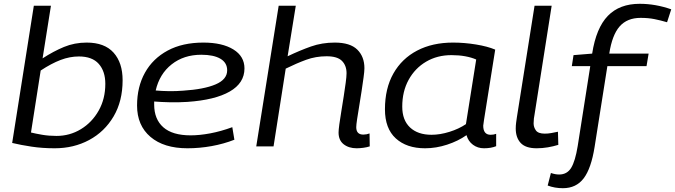

<svg xmlns="http://www.w3.org/2000/svg" viewBox="-20 -770 3551 1010"><path d="M248 -740 204 -463Q261 -500 316.5 -523Q372 -546 436 -546Q530 -546 577.5 -493Q625 -440 625 -348Q625 -238 577.5 -157.5Q530 -77 449 -33.5Q368 10 268 10Q203 10 146.5 1.5Q90 -7 44 -18L158 -740ZM395 -473Q347 -473 298.5 -454.5Q250 -436 194 -399L143 -73Q167 -67 202 -61Q237 -55 277 -55Q347 -55 405.5 -90.5Q464 -126 499 -188Q534 -250 534 -329Q534 -395 499.5 -434Q465 -473 395 -473Z M1213 -35Q1157 -13 1093.5 -1.5Q1030 10 966 10Q842 10 771.5 -50Q701 -110 701 -215Q701 -313 742.5 -387.5Q784 -462 862 -504Q940 -546 1050 -546Q1149 -546 1207.5 -510Q1266 -474 1266 -410Q1266 -333 1188.5 -288.5Q1111 -244 966 -234Q919 -231 874 -232Q829 -233 791 -236Q791 -228 791 -220Q791 -143 839 -100.5Q887 -58 983 -58Q1030 -58 1086 -68.5Q1142 -79 1202 -101ZM1039 -482Q947 -482 883 -431.5Q819 -381 799 -294Q832 -291 869 -290.5Q906 -290 943 -293Q1053 -300 1114 -326Q1175 -352 1175 -400Q1175 -440 1139.5 -461Q1104 -482 1039 -482Z M1854 -101Q1854 -62 1891 -62Q1908 -62 1924 -68L1925 0Q1910 5 1891 7.5Q1872 10 1856 10Q1815 10 1788 -11Q1761 -32 1761 -73Q1761 -86 1765 -116Q1769 -146 1775.5 -184.5Q1782 -223 1788 -262.5Q1794 -302 1798.5 -334.5Q1803 -367 1803 -385Q1803 -425 1779 -449.5Q1755 -474 1698 -474Q1641 -474 1590.5 -455.5Q1540 -437 1483 -409L1419 0H1328L1446 -740H1536L1493 -474Q1558 -505 1616 -525.5Q1674 -546 1741 -546Q1822 -546 1859.5 -509Q1897 -472 1897 -411Q1897 -395 1892.5 -362.5Q1888 -330 1882 -290Q1876 -250 1869.5 -211.5Q1863 -173 1858.5 -143Q1854 -113 1854 -101Z M2526 10Q2493 10 2468 -8.5Q2443 -27 2434 -59Q2390 -28 2332 -9Q2274 10 2216 10Q2119 10 2062 -42Q2005 -94 2005 -195Q2005 -305 2049.5 -383.5Q2094 -462 2174.5 -504Q2255 -546 2363 -546Q2423 -546 2484 -536Q2545 -526 2585 -509Q2554 -313 2538 -214Q2522 -115 2522 -109Q2522 -61 2561 -61Q2577 -61 2590 -66V-1Q2563 10 2526 10ZM2431 -117 2485 -457Q2460 -468 2427 -474Q2394 -480 2355 -480Q2280 -480 2221.5 -445.5Q2163 -411 2129.5 -350Q2096 -289 2096 -209Q2096 -138 2137 -99.5Q2178 -61 2250 -61Q2295 -61 2344.5 -76.5Q2394 -92 2431 -117Z M2792 -740H2882L2792 -168Q2790 -159 2788.5 -146.5Q2787 -134 2787 -121Q2787 -101 2799 -84Q2811 -67 2846 -67Q2863 -67 2879.5 -70Q2896 -73 2915 -77L2917 -8Q2891 0 2862 5Q2833 10 2803 10Q2745 10 2719 -18Q2693 -46 2693 -94Q2693 -109 2695 -124.5Q2697 -140 2699 -153Z M2941 220Q2898 220 2861 206L2878 140Q2901 148 2921 148Q2963 148 2984.5 113Q3006 78 3019 -2L3085 -422H2988L2997 -480L3095 -488Q3116 -623 3177.5 -686.5Q3239 -750 3345 -750Q3428 -750 3511 -721L3489 -653Q3455 -663 3422.5 -669.5Q3390 -676 3350 -676Q3279 -676 3239.5 -631Q3200 -586 3185 -488H3392L3381 -422H3175L3108 2Q3090 116 3050.5 168Q3011 220 2941 220Z"/></svg>

Font: Georama Extended
Style: Italic
Weight: 400
Width: 7
Italic angle: -9°
Designer: Jean-Baptiste Levee
Foundry: Production Type
Version: Version 1.000